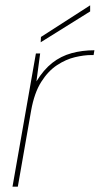

<svg xmlns="http://www.w3.org/2000/svg" viewBox="-20 -702 375 722"><path d="M27 0 115 -501H131L117 -396Q144 -440 176.5 -465.5Q209 -491 249 -502Q289 -513 335 -513L332 -495H323Q296 -495 262 -487Q228 -479 194.5 -457Q161 -435 135 -394Q109 -353 97 -286L47 0ZM133 -543 134 -563 319 -682V-659Z"/></svg>

Font: DM Sans 17pt Thin
Style: Italic
Weight: 250
Italic angle: -10°
Version: Version 4.004;gftools[0.9.30]